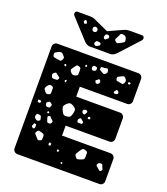

<svg xmlns="http://www.w3.org/2000/svg" viewBox="-163 -1032 993 1144"><g transform="rotate(20 333.5 -460.0)"><path d="M82 0Q71 0 63 -8Q55 -16 55 -27V-673Q55 -684 63 -692Q71 -700 82 -700H595Q606 -700 614 -692Q622 -684 622 -673V-532Q622 -521 614 -513Q606 -505 595 -505H295V-442H573Q584 -442 592 -434Q600 -426 600 -415V-285Q600 -274 592 -266Q584 -258 573 -258H295V-195H603Q614 -195 622 -187Q630 -179 630 -168V-27Q630 -16 622 -8Q614 0 603 0ZM418 -657Q414 -665 408.5 -663Q403 -661 395 -660Q386 -659 380 -660Q374 -661 373 -652Q371 -643 375 -640Q379 -637 388 -632Q396 -628 400.5 -625.5Q405 -623 412 -629Q420 -636 421 -641.5Q422 -647 418 -657ZM135 -651Q128 -658 122.5 -659.5Q117 -661 108 -657Q96 -651 89 -647.5Q82 -644 83 -631Q85 -618 93 -617Q101 -616 114 -613Q125 -611 131.5 -611Q138 -611 143 -621Q149 -631 146 -636.5Q143 -642 135 -651ZM531 -647Q524 -654 518.5 -652.5Q513 -651 504 -646Q494 -641 488.5 -638.5Q483 -636 484 -625Q486 -614 492 -613Q498 -612 509 -610Q519 -608 525.5 -607Q532 -606 537 -616Q542 -626 540.5 -632Q539 -638 531 -647ZM354 -636Q354 -643 352.5 -646Q351 -649 345 -650Q338 -652 334.5 -651.5Q331 -651 327 -646Q321 -636 328 -626Q332 -621 335.5 -621.5Q339 -622 345 -624Q354 -627 354 -636ZM294 -637 288 -642 283 -637V-629L292 -628ZM574 -627 565 -631 557 -628 559 -618H569ZM249 -617Q237 -621 232.5 -616Q228 -611 221 -601Q214 -591 211 -585.5Q208 -580 215 -570Q223 -560 229.5 -557.5Q236 -555 248 -559Q260 -563 261 -569.5Q262 -576 262 -588Q262 -600 261 -607Q260 -614 249 -617ZM169 -604 163 -599 165 -592 174 -589 176 -599ZM393 -584Q389 -587 386 -585Q383 -583 379 -579Q375 -576 372 -574.5Q369 -573 371 -568Q373 -562 375 -559Q377 -556 384 -556Q394 -556 398 -567Q402 -577 393 -584ZM513 -561Q508 -563 506.5 -560Q505 -557 501 -553Q498 -549 496.5 -546.5Q495 -544 498 -540Q502 -535 511 -537Q516 -539 519.5 -540Q523 -541 523 -546Q524 -557 513 -561ZM147 -525Q140 -530 136.5 -533.5Q133 -537 126 -532Q118 -527 116 -522Q114 -517 117 -508Q119 -499 123.5 -497.5Q128 -496 137 -496Q147 -496 152 -496.5Q157 -497 161 -506Q164 -514 159 -517Q154 -520 147 -525ZM208 -517 199 -512 198 -506 204 -499 209 -507ZM136 -453Q125 -456 120 -452.5Q115 -449 108 -440Q102 -431 101.5 -425.5Q101 -420 108 -412Q114 -403 119.5 -399.5Q125 -396 136 -399Q146 -403 146.5 -409Q147 -415 147 -426Q147 -437 146.5 -443Q146 -449 136 -453ZM295 -386Q282 -393 274.5 -392Q267 -391 256 -382Q245 -371 242 -363.5Q239 -356 245 -342Q252 -326 258.5 -318Q265 -310 283 -312Q301 -314 305.5 -322.5Q310 -331 314 -349Q317 -364 312.5 -371Q308 -378 295 -386ZM386 -383Q380 -390 370 -386Q364 -384 362 -381.5Q360 -379 360 -373Q361 -362 372 -359Q377 -358 379 -360.5Q381 -363 384 -368Q387 -373 388 -376Q389 -379 386 -383ZM167 -354Q162 -358 158.5 -359Q155 -360 150 -356Q143 -352 141 -348.5Q139 -345 141 -337Q143 -330 147 -327.5Q151 -325 159 -325Q166 -325 169 -328Q172 -331 174 -338Q176 -344 174.5 -347Q173 -350 167 -354ZM420 -350 411 -356 402 -352 405 -341H415ZM101 -350 88 -348 90 -334 102 -332 111 -341ZM377 -321Q371 -325 368.5 -328.5Q366 -332 360 -328Q348 -320 352 -307Q353 -300 357.5 -300Q362 -300 369 -300Q376 -300 379.5 -300Q383 -300 385 -306Q387 -312 384.5 -314.5Q382 -317 377 -321ZM171 -304 166 -301 164 -293 173 -291 177 -298ZM203 -266Q196 -272 192.5 -277Q189 -282 181 -277Q173 -273 175.5 -267.5Q178 -262 180 -253Q182 -246 183.5 -242Q185 -238 192 -237Q201 -236 205 -238Q209 -240 212 -248Q215 -255 211.5 -258Q208 -261 203 -266ZM127 -266Q119 -267 114.5 -267Q110 -267 107 -259Q101 -246 111 -236Q118 -230 123 -228.5Q128 -227 136 -232Q143 -236 141.5 -241Q140 -246 139 -254Q137 -265 127 -266ZM128 -191Q128 -197 128 -201.5Q128 -206 121 -207Q115 -209 113.5 -205Q112 -201 109 -195Q105 -189 109 -184Q113 -180 115 -178Q117 -176 122 -178Q129 -181 128 -191ZM192 -148Q192 -158 189.5 -162.5Q187 -167 178 -170Q165 -174 158 -175Q151 -176 144 -165Q137 -155 142.5 -149.5Q148 -144 155 -135Q162 -127 166 -123Q170 -119 180 -123Q190 -126 191 -131.5Q192 -137 192 -148ZM456 -161Q442 -166 436 -160Q430 -154 422 -142Q414 -130 410.5 -122.5Q407 -115 415 -104Q424 -92 432 -94.5Q440 -97 453 -101Q464 -105 467 -110Q470 -115 470 -126Q470 -141 469.5 -149Q469 -157 456 -161ZM252 -128 238 -132 236 -118 244 -112 251 -117ZM584 -103Q582 -110 580 -114Q578 -118 571 -118Q562 -118 557.5 -116Q553 -114 550 -106Q547 -99 550.5 -95.5Q554 -92 561 -87Q568 -81 572.5 -76.5Q577 -72 585 -77Q593 -83 590 -88.5Q587 -94 584 -103ZM307 -108 297 -109 296 -99 304 -94 309 -101ZM351 -45H343L342 -38L349 -34L354 -39ZM269 -750Q250 -750 232 -769L120 -891Q115 -896 115 -904Q115 -920 131 -920H202Q212 -920 222 -919Q232 -918 242 -913L334 -871L426 -913Q437 -918 446.5 -919Q456 -920 466 -920H537Q553 -920 553 -904Q553 -896 548 -891L436 -769Q418 -750 399 -750ZM203 -883 194 -892 183 -881 190 -867 205 -871ZM429 -886Q418 -887 415 -880.5Q412 -874 407 -864Q402 -853 398 -846.5Q394 -840 403 -832Q412 -823 418.5 -825.5Q425 -828 436 -834Q447 -840 452.5 -844Q458 -848 456 -860Q453 -874 448 -879Q443 -884 429 -886ZM272 -869Q262 -876 254 -870Q245 -864 249 -852Q252 -841 263 -841Q275 -841 278 -852Q281 -862 272 -869ZM346 -853Q340 -853 336.5 -851.5Q333 -850 331 -844Q328 -837 328 -832.5Q328 -828 334 -823Q340 -819 343 -822.5Q346 -826 352 -830Q361 -836 358 -843Q355 -853 346 -853ZM324 -785Q323 -793 318.5 -793Q314 -793 306 -795Q296 -797 292 -790Q288 -784 287 -780Q286 -776 291 -771Q296 -765 300 -765.5Q304 -766 310 -769Q317 -773 321 -775.5Q325 -778 324 -785Z"/></g></svg>

Font: Rubik Moonrocks
Style: Regular
Weight: 400
Designer: Hubert and Fischer, NaN
Foundry: Hubert and Fischer, NaN
Version: Version 2.200